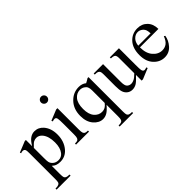

<svg xmlns="http://www.w3.org/2000/svg" viewBox="-26 -1376 2272 2272"><g transform="rotate(-45 1109.5 -240.0)"><path d="M-1 -402.8 136.7 -458.5H155.3V-354Q189.9 -413.1 224.9 -436.8Q259.8 -460.4 298.3 -460.4Q365.7 -460.4 410.6 -407.7Q465.8 -343.3 465.8 -239.7Q465.8 -124 399.4 -48.3Q344.7 13.7 261.7 13.7Q225.6 13.7 199.2 3.4Q179.7 -3.9 155.3 -25.9V110.4Q155.3 156.2 160.9 168.7Q166.5 181.2 180.4 188.5Q194.3 195.8 231 195.8V213.9H-3.4V195.8H8.8Q35.6 196.3 54.7 185.5Q64 180.2 69.1 168.2Q74.2 156.2 74.2 107.4V-315.4Q74.2 -358.9 70.3 -370.6Q66.4 -382.3 57.9 -388.2Q49.3 -394 34.7 -394Q22.9 -394 4.9 -387.2ZM155.3 -325.2V-158.2Q155.3 -104 159.7 -86.9Q166.5 -58.6 193.1 -37.1Q219.7 -15.6 260.3 -15.6Q309.1 -15.6 339.4 -53.7Q378.9 -103.5 378.9 -193.8Q378.9 -296.4 334 -351.6Q302.7 -389.6 259.8 -389.6Q236.3 -389.6 213.4 -377.9Q195.8 -369.1 155.3 -325.2Z M645 -694.3Q665.5 -694.3 679.9 -679.9Q694.3 -665.5 694.3 -645Q694.3 -624.5 679.9 -609.9Q665.5 -595.2 645 -595.2Q624.5 -595.2 609.9 -609.9Q595.2 -624.5 595.2 -645Q595.2 -665.5 609.6 -679.9Q624 -694.3 645 -694.3ZM685.5 -460.4V-101.1Q685.5 -59.1 691.7 -45.2Q697.8 -31.2 709.7 -24.4Q721.7 -17.6 753.4 -17.6V0H536.1V-17.6Q568.8 -17.6 580.1 -23.9Q591.3 -30.3 597.9 -44.9Q604.5 -59.6 604.5 -101.1V-273.4Q604.5 -346.2 600.1 -367.7Q596.7 -383.3 589.4 -389.4Q582 -395.5 569.3 -395.5Q555.7 -395.5 536.1 -388.2L529.3 -405.8L664.1 -460.4Z M1205.1 -460.4V114.7Q1205.1 157.7 1210.9 169.9Q1216.8 182.1 1229.2 189Q1241.7 195.8 1277.8 195.8V213.9H1052.2V195.8H1061.5Q1088.9 195.8 1103 188Q1112.8 182.6 1118.7 168.7Q1124.5 154.8 1124.5 114.7V-77.6Q1080.1 -24.9 1046.9 -5.6Q1013.7 13.7 978 13.7Q913.1 13.7 862.1 -45.4Q811 -104.5 811 -203.6Q811 -317.4 878.4 -388.9Q945.8 -460.4 1041 -460.4Q1068.8 -460.4 1092.3 -452.6Q1115.7 -444.8 1134.3 -429.2Q1162.6 -442.9 1188.5 -460.4ZM1124.5 -108.4V-318.4Q1124.5 -355 1115 -376Q1105.5 -397 1081.1 -411.6Q1056.6 -426.3 1025.9 -426.3Q971.2 -426.3 932.1 -379.9Q893.1 -333.5 893.1 -239.3Q893.1 -148.9 932.9 -102.1Q972.7 -55.2 1028.8 -55.2Q1057.6 -55.2 1080.1 -67.6Q1102.5 -80.1 1124.5 -108.4Z M1701.2 -447.3V-176.3Q1701.2 -98.6 1704.8 -81.3Q1708.5 -64 1716.6 -57.1Q1724.6 -50.3 1735.4 -50.3Q1750.5 -50.3 1769.5 -58.6L1776.4 -41.5L1642.6 13.7H1620.6V-81.1Q1563 -18.6 1532.7 -2.4Q1502.4 13.7 1468.8 13.7Q1431.2 13.7 1403.6 -8.1Q1376 -29.8 1365.2 -64Q1354.5 -98.1 1354.5 -160.6V-360.4Q1354.5 -392.1 1347.7 -404.3Q1340.8 -416.5 1327.4 -423.1Q1314 -429.7 1278.8 -429.2V-447.3H1435.5V-147.9Q1435.5 -85.4 1457.3 -65.9Q1479 -46.4 1509.8 -46.4Q1530.8 -46.4 1557.4 -59.6Q1584 -72.8 1620.6 -109.9V-363.3Q1620.6 -401.4 1606.7 -414.8Q1592.8 -428.2 1548.8 -429.2V-447.3Z M1884.3 -278.8Q1883.8 -179.2 1932.6 -122.6Q1981.4 -65.9 2047.4 -65.9Q2091.3 -65.9 2123.8 -90.1Q2156.2 -114.3 2178.2 -172.9L2193.4 -163.1Q2183.1 -96.2 2133.8 -41.3Q2084.5 13.7 2010.3 13.7Q1929.7 13.7 1872.3 -49.1Q1814.9 -111.8 1814.9 -217.8Q1814.9 -332.5 1873.8 -396.7Q1932.6 -460.9 2021.5 -460.9Q2096.7 -460.9 2145 -411.4Q2193.4 -361.8 2193.4 -278.8ZM1884.3 -307.1H2091.3Q2088.9 -350.1 2081.1 -367.7Q2068.8 -395 2044.7 -410.6Q2020.5 -426.3 1994.1 -426.3Q1953.6 -426.3 1921.6 -394.8Q1889.6 -363.3 1884.3 -307.1Z"/></g></svg>

Font: Jameel Khushkhati
Style: Regular
Weight: 400
Version: Version 3.5